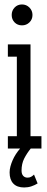

<svg xmlns="http://www.w3.org/2000/svg" viewBox="-20 -663 211 857"><path d="M15.1 -464.8H116.2V-55.2H165V0H117.2Q100.1 21 88.1 44.4Q76.2 67.9 76.2 98.1Q76.2 113.8 83.5 121.8Q90.8 129.9 103 129.9Q112.3 129.9 119.1 126Q126 122.1 131.8 116.2L147.9 155.8Q135.3 163.6 120.1 168.7Q105 173.8 87.9 173.8Q56.2 173.8 39.6 156.5Q22.9 139.2 22.9 106.9Q22.9 93.8 26.6 79.8Q30.3 65.9 36.4 52Q42.5 38.1 51 24.9Q59.6 11.7 69.8 0H15.1V-55.2H55.2V-410.2H15.1ZM32.2 -596.2Q32.2 -615.7 45.2 -629.4Q58.1 -643.1 78.1 -643.1Q97.7 -643.1 111.3 -629.4Q125 -615.7 125 -596.2Q125 -576.2 111.3 -563Q97.7 -549.8 78.1 -549.8Q58.1 -549.8 45.2 -563Q32.2 -576.2 32.2 -596.2Z"/></svg>

Font: Stint Ultra Condensed
Style: Regular
Weight: 400
Width: 1
Designer: Astigmatic (AOETI)
Foundry: Astigmatic (AOETI)
Version: Version 1.000